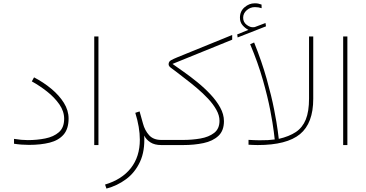

<svg xmlns="http://www.w3.org/2000/svg" viewBox="-20 -859 2166 1137"><path d="M144.5 -29.3Q198.7 -29.3 248 -39.1Q297.4 -48.8 328.6 -75.9Q359.9 -103 359.9 -155.8Q359.9 -200.2 331.5 -241Q303.2 -281.7 259.3 -316.4Q215.3 -351.1 168.5 -377L181.6 -400.9Q237.8 -371.6 284.2 -333Q330.6 -294.4 358.4 -249.8Q386.2 -205.1 386.2 -157.2Q386.2 -96.2 356.7 -62Q327.1 -27.8 274.4 -14.4Q221.7 -1 151.9 -1Q105.5 -1 63 -7.8V-36.6Q107.9 -29.3 144.5 -29.3Z M563 -643.1V0H538.1V-643.1Z M935.1 0Q895.5 0 870.6 -16.1Q845.7 -32.2 834 -56.2Q838.9 35.2 809.1 99.1Q779.3 163.1 726.6 202.1Q673.8 241.2 610.4 257.8L602.1 233.9Q701.7 204.1 754.9 136.5Q808.1 68.8 808.1 -31.7Q808.1 -104.5 781.2 -190.9L806.6 -199.2L826.7 -127.4Q837.4 -86.9 862.8 -58.6Q888.2 -30.3 935.1 -30.3H964.8V0Z M1001.5 -480.5Q1029.3 -460.9 1068.4 -433.3Q1107.4 -405.8 1148.7 -372.3Q1189.9 -338.9 1225.8 -300.8Q1261.7 -262.7 1283.9 -222.4Q1306.2 -182.1 1306.2 -141.6Q1306.2 -85 1273.2 -54.2Q1240.2 -23.4 1185.3 -11.7Q1130.4 0 1064.5 0H945.3V-30.3H1064Q1117.2 -30.3 1166.7 -38.8Q1216.3 -47.4 1248 -71.8Q1279.8 -96.2 1279.8 -143.6Q1279.8 -175.8 1261 -209.2Q1242.2 -242.7 1211.9 -274.9Q1181.6 -307.1 1146.5 -336.9Q1111.3 -366.7 1078.1 -391.8Q1044.9 -417 1021 -436Q1008.8 -445.8 993.7 -456.3Q978.5 -466.8 978.5 -478.5Q978.5 -494.6 993.4 -502.7Q1008.3 -510.7 1029.8 -519.5L1355 -651.9V-624Z M1451.2 -682.1Q1431.6 -691.9 1416.3 -709.7Q1400.9 -727.5 1400.9 -754.4Q1400.9 -792.5 1428.2 -815.9Q1455.6 -839.4 1487.8 -839.4Q1500.5 -839.4 1508.3 -837.9Q1516.1 -836.4 1528.8 -832L1529.3 -810.5Q1510.7 -816.9 1489.7 -816.9Q1461.9 -816.9 1440.9 -798.3Q1419.9 -779.8 1419.9 -753.9Q1419.9 -727.1 1441.7 -711.2Q1463.4 -695.3 1482.9 -697.8Q1489.3 -698.2 1496.6 -701.7L1552.2 -722.7L1555.2 -703.1L1387.2 -637.2L1384.8 -655.3ZM1505.9 0Q1492.7 0 1479.2 -0.7Q1465.8 -1.5 1451.7 -2V-30.8Q1470.2 -29.8 1485.1 -29.1Q1500 -28.3 1515.6 -28.3Q1547.9 -28.3 1566.7 -29.3Q1585.4 -30.3 1606.9 -33.2Q1606.9 -33.2 1601.3 -79.6Q1595.7 -126 1580.6 -205.3Q1565.4 -284.7 1536.6 -386Q1507.8 -487.3 1461.4 -597.2L1484.9 -607.4Q1530.3 -494.6 1559.1 -392.1Q1587.9 -289.6 1603.5 -209.5Q1619.1 -129.4 1625 -83Q1630.9 -36.6 1630.9 -36.6Q1692.4 -50.8 1731.9 -77.1Q1771.5 -103.5 1790.8 -151.1Q1810.1 -198.7 1810.1 -275.4V-643.1H1835V-273.9Q1835 -129.4 1756.6 -64.7Q1678.2 0 1505.9 0Z M2037.1 -643.1V0H2012.2V-643.1Z"/></svg>

Font: Vazirmatn RD FD Thin
Style: Regular
Weight: 100
Designer: Saber Rastikerdar
Foundry: Saber Rastikerdar
Version: Version 33.003